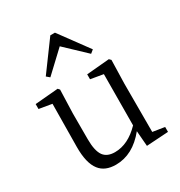

<svg xmlns="http://www.w3.org/2000/svg" viewBox="-189 -934 1016 1081"><g transform="rotate(-30 319.5 -394.0)"><path d="M252 14Q181 14 147 -30Q109 -78 110 -184L113 -462L30 -476V-508L180 -521L190 -510L185 -358V-190Q185 -114 209 -81Q232 -50 282 -50Q368 -50 445 -130L447 -462L365 -476V-508L513 -521L524 -510L520 -358V-44L597 -32V0L455 9L447 -91Q362 14 252 14ZM177 -597 157 -614 295 -802H325L463 -614L442 -597L310 -722Z"/></g></svg>

Font: Cactus Classical Serif
Style: Regular
Weight: 400
Designer: Henry Chan (via Glyphwiki)、田海東、宇文滿月
Foundry: Moonlit Owen
Version: Version 1.000